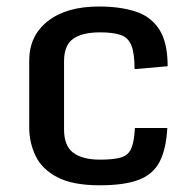

<svg xmlns="http://www.w3.org/2000/svg" viewBox="-20 -550 581 581"><path d="M281.7 10.7Q200.7 10.7 154.1 -13.4Q107.4 -37.6 87.9 -77.9Q68.4 -118.2 68.4 -165V-366.7Q68.4 -441.9 124.8 -486.1Q181.2 -530.3 279.3 -530.3Q344.2 -530.3 390.9 -514.9Q437.5 -499.5 462.4 -460.2Q487.3 -420.9 487.3 -349.6L387.2 -340.8Q387.2 -388.2 377.7 -412.1Q368.2 -436 345.5 -444.1Q322.8 -452.1 282.7 -452.1Q229 -452.1 201.4 -432.6Q173.8 -413.1 173.8 -364.7V-159.2Q173.8 -107.9 202.1 -87.4Q230.5 -66.9 282.7 -66.9Q324.7 -66.9 346.7 -73.7Q368.7 -80.6 377.4 -101.3Q386.2 -122.1 388.2 -162.6H486.3Q482.9 -99.1 463.1 -60.8Q443.4 -22.5 399.9 -5.9Q356.4 10.7 281.7 10.7Z"/></svg>

Font: Monda Medium
Style: Regular
Weight: 500
Designer: Vernon Adams
Foundry: Vernon Adams
Version: Version 2.200